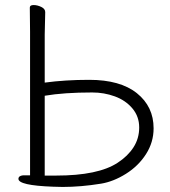

<svg xmlns="http://www.w3.org/2000/svg" viewBox="-20 -730 673 760"><path d="M228 10 189 9Q53 4 53 -22Q53 -34 71 -36H99V-604L98 -700Q98 -710 113 -710Q128 -710 143.5 -702.5Q159 -695 159 -682L157 -593V-403Q238 -414 333 -414Q456 -414 522 -361Q588 -308 588 -222Q588 -167 558 -120Q528 -73 478.5 -42Q429 -11 380 -3Q300 10 228 10ZM157 -35H202Q369 -35 446 -86Q486 -112 508.5 -147Q531 -182 531 -225.5Q531 -269 504 -301Q477 -333 434.5 -348.5Q392 -364 345 -364Q233 -364 157 -351Z"/></svg>

Font: LXGW WenKai TC Light
Style: Regular
Weight: 300
Designer: LXGW / Fontworks Inc.
Foundry: LXGW / Fontworks Inc.
Version: Version 1.330